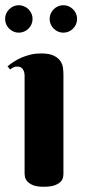

<svg xmlns="http://www.w3.org/2000/svg" viewBox="-28 -713 327 741"><path d="M216.8 -41Q216.8 -34.7 214.6 -26.1Q212.4 -17.6 204.3 -10Q196.3 -2.4 181.2 2.7Q166 7.8 140.1 7.8Q114.3 7.8 99.6 1.7Q85 -4.4 77.6 -12.7Q70.3 -21 68.6 -29.8Q66.9 -38.6 66.9 -43.9V-420.9Q66.9 -435.1 60.3 -445.6Q53.7 -456.1 38.1 -456.1Q29.8 -456.1 23.9 -453.1Q18.1 -450.2 11.2 -444.8L1 -457Q12.2 -466.3 26.1 -475.3Q40 -484.4 56.2 -491.2Q72.3 -498 90.8 -502.4Q109.4 -506.8 129.9 -506.8Q161.6 -506.8 179.2 -498.3Q196.8 -489.7 205.1 -477.3Q213.4 -464.8 215.1 -450.7Q216.8 -436.5 216.8 -425.8ZM-8.3 -640.1Q-8.3 -650.9 -4.2 -660.4Q0 -669.9 7.3 -677.2Q14.6 -684.6 24.2 -688.7Q33.7 -692.9 44.4 -692.9Q55.2 -692.9 64.9 -688.7Q74.7 -684.6 82 -677.2Q89.4 -669.9 93.5 -660.4Q97.7 -650.9 97.7 -640.1Q97.7 -628.9 93.5 -619.4Q89.4 -609.9 82 -602.5Q74.7 -595.2 64.9 -591.1Q55.2 -586.9 44.4 -586.9Q33.7 -586.9 24.2 -591.1Q14.6 -595.2 7.3 -602.5Q0 -609.9 -4.2 -619.4Q-8.3 -628.9 -8.3 -640.1ZM163.6 -640.1Q163.6 -650.9 167.7 -660.4Q171.9 -669.9 179.2 -677.2Q186.5 -684.6 196 -688.7Q205.6 -692.9 216.8 -692.9Q227.5 -692.9 237.1 -688.7Q246.6 -684.6 253.9 -677.2Q261.2 -669.9 265.4 -660.4Q269.5 -650.9 269.5 -640.1Q269.5 -628.9 265.4 -619.4Q261.2 -609.9 253.9 -602.5Q246.6 -595.2 237.1 -591.1Q227.5 -586.9 216.8 -586.9Q205.6 -586.9 196 -591.1Q186.5 -595.2 179.2 -602.5Q171.9 -609.9 167.7 -619.4Q163.6 -628.9 163.6 -640.1Z"/></svg>

Font: Berkshire Swash
Style: Regular
Weight: 700
Designer: Astigmatic (AOETI)
Foundry: Astigmatic (AOETI)
Version: Version 1.000